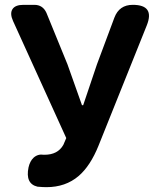

<svg xmlns="http://www.w3.org/2000/svg" viewBox="-20 -760 656 794"><path d="M172 14Q157 14 135 12Q84 0 98 -68Q104 -94 119 -108Q137 -124 161 -120Q163 -120 164 -120Q219 -120 242 -161L254 -189L34 -673Q20 -704 31.5 -722Q43 -740 77 -740H80H122Q157 -740 172 -707L259 -494L319 -325H324L381 -494L453 -687Q473 -740 529 -740Q621 -740 587 -655L388 -159Q354 -74 305 -32Q251 14 172 14Z"/></svg>

Font: GenSenRounded JP B
Style: Regular
Weight: 700
Version: Version 1.501;PS 1;hotconv 16.6.51;makeotf.lib2.5.65220